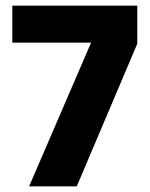

<svg xmlns="http://www.w3.org/2000/svg" viewBox="-20 -659 532 679"><path d="M83 0 302 -508H23.5V-639H465.5V-504.5L251.5 0Z"/></svg>

Font: Anek Latin
Style: Bold
Weight: 700
Designer: Yesha Goshar
Foundry: Ek Type
Version: Version 1.003